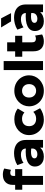

<svg xmlns="http://www.w3.org/2000/svg" viewBox="1325 -2132 822 3512"><g transform="rotate(-90 1736.0 -376.0)"><path d="M110.5 0V-556.5Q110.5 -638 159.2 -686.5Q208 -735 298.5 -735Q328 -735 355.5 -729Q383 -723 409.5 -710L385.5 -585.5Q371 -593.5 357.8 -596.5Q344.5 -599.5 332.5 -599.5Q305.5 -599.5 289.8 -587Q274 -574.5 274 -548V-510H398.5V-380H274V0ZM21.5 -380V-510H125.5V-380Z M625 15Q574 15 533.5 -4.8Q493 -24.5 469.5 -61.2Q446 -98 446 -149.5Q446 -193.5 467.8 -227.5Q489.5 -261.5 533.5 -283.5Q577.5 -305.5 644.2 -313.2Q711 -321 800.5 -313L802 -211Q754.5 -219.5 716.2 -219.8Q678 -220 651.2 -213.2Q624.5 -206.5 610 -192.5Q595.5 -178.5 595.5 -158Q595.5 -131.5 615.8 -117.5Q636 -103.5 670 -103.5Q699.5 -103.5 723.2 -114Q747 -124.5 761.2 -144.8Q775.5 -165 775.5 -194.5V-311Q775.5 -338.5 764 -359.5Q752.5 -380.5 727.8 -392.2Q703 -404 662 -404Q622.5 -404 583.5 -392.2Q544.5 -380.5 513.5 -357L471.5 -469.5Q521 -500.5 577.5 -515.2Q634 -530 688.5 -530Q760.5 -530 815.2 -507Q870 -484 901 -436Q932 -388 932 -313V0H790.5V-54Q766 -21 723 -3Q680 15 625 15Z M1303.5 15Q1222.5 15 1158.8 -20.2Q1095 -55.5 1058 -116.8Q1021 -178 1021 -255Q1021 -313 1042.8 -362Q1064.5 -411 1104 -447.8Q1143.5 -484.5 1196 -504.8Q1248.5 -525 1310 -525Q1368 -525 1417.5 -509.2Q1467 -493.5 1506.5 -462L1434.5 -340.5Q1410 -363 1380.8 -373.5Q1351.5 -384 1319.5 -384Q1277.5 -384 1247 -369Q1216.5 -354 1200.2 -325Q1184 -296 1184 -255.5Q1184 -194.5 1220.2 -160.2Q1256.5 -126 1320 -126Q1356 -126 1387.8 -139.2Q1419.5 -152.5 1446 -178L1512.5 -54Q1469.5 -22 1414.2 -3.5Q1359 15 1303.5 15Z M1831 15Q1747.5 15 1683.5 -21.8Q1619.5 -58.5 1583.2 -120Q1547 -181.5 1547 -255Q1547 -308.5 1567.8 -357.2Q1588.5 -406 1626.5 -443.8Q1664.5 -481.5 1716.5 -503.2Q1768.5 -525 1831 -525Q1914.5 -525 1978.5 -488.2Q2042.5 -451.5 2078.5 -390Q2114.5 -328.5 2114.5 -255Q2114.5 -201.5 2094 -152.8Q2073.5 -104 2035.5 -66.5Q1997.5 -29 1945.5 -7Q1893.5 15 1831 15ZM1831 -126Q1866 -126 1894 -141.8Q1922 -157.5 1938 -186.5Q1954 -215.5 1954 -255Q1954 -295 1938.2 -323.8Q1922.5 -352.5 1894.5 -368.2Q1866.5 -384 1831 -384Q1795.5 -384 1767.5 -368.2Q1739.5 -352.5 1723.5 -323.8Q1707.5 -295 1707.5 -255Q1707.5 -215.5 1723.8 -186.5Q1740 -157.5 1768 -141.8Q1796 -126 1831 -126Z M2210.5 0V-720H2374.5V0Z M2735.5 15Q2650.5 15 2602 -32.8Q2553.5 -80.5 2553.5 -175.5V-656H2717.5V-510H2837V-380H2717.5V-204Q2717.5 -163 2735.5 -146.5Q2753.5 -130 2782 -130Q2797.5 -130 2812.8 -133.8Q2828 -137.5 2841 -145L2862 -16.5Q2838.5 -3.5 2805.5 5.8Q2772.5 15 2735.5 15ZM2454.5 -380V-510H2568.5V-380Z M3103.5 15Q3052.5 15 3012 -4.8Q2971.5 -24.5 2948 -61.2Q2924.5 -98 2924.5 -149.5Q2924.5 -193.5 2946.2 -227.5Q2968 -261.5 3012 -283.5Q3056 -305.5 3122.8 -313.2Q3189.5 -321 3279 -313L3280.5 -211Q3233 -219.5 3194.8 -219.8Q3156.5 -220 3129.8 -213.2Q3103 -206.5 3088.5 -192.5Q3074 -178.5 3074 -158Q3074 -131.5 3094.2 -117.5Q3114.5 -103.5 3148.5 -103.5Q3178 -103.5 3201.8 -114Q3225.5 -124.5 3239.8 -144.8Q3254 -165 3254 -194.5V-311Q3254 -338.5 3242.5 -359.5Q3231 -380.5 3206.2 -392.2Q3181.5 -404 3140.5 -404Q3101 -404 3062 -392.2Q3023 -380.5 2992 -357L2950 -469.5Q2999.5 -500.5 3056 -515.2Q3112.5 -530 3167 -530Q3239 -530 3293.8 -507Q3348.5 -484 3379.5 -436Q3410.5 -388 3410.5 -313V0H3269V-54Q3244.5 -21 3201.5 -3Q3158.5 15 3103.5 15ZM3100 -585 2990 -767H3156.5L3252 -585Z"/></g></svg>

Font: Geologica Thin Roman
Style: Bold
Weight: 700
Version: Version 1.010;gftools[0.9.28]